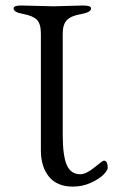

<svg xmlns="http://www.w3.org/2000/svg" viewBox="-20 -673 415 704"><path d="M314 -642.1Q314 -627.9 277.8 -621.6Q241.2 -615.2 225.6 -599.6Q210 -584 210 -549.8V-179.2Q210 -101.1 225.1 -67.4Q240.2 -33.7 274.9 -34.2Q295.9 -34.2 326.2 -59.1Q356.4 -84 360.8 -84Q375 -84 375 -57.1Q375 -49.3 360.4 -33.7Q345.7 -18.1 314.5 -3.4Q283.2 11.2 247.1 11.2Q189.9 11.2 160.2 -24.4Q130.4 -60.1 129.9 -120.1V-549.8Q129.9 -585 115.7 -600.1Q101.1 -615.2 65.4 -621.6Q29.8 -627.9 29.8 -642.1Q29.8 -653.3 59.1 -652.8L175.8 -649.9L285.2 -652.8Q314 -652.8 314 -642.1Z"/></svg>

Font: EBGaramond
Style: Regular
Weight: 400
Version: Version 000.012g